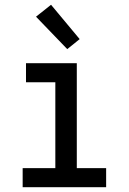

<svg xmlns="http://www.w3.org/2000/svg" viewBox="-20 -785 540 805"><path d="M75 0V-80H212V-440H89V-520H302V-80H425V0ZM262 -579 131 -715 194 -765 314 -621Z"/></svg>

Font: Iosevka Curly Slab Medium
Style: Regular
Weight: 500
Monospace: yes
Designer: Belleve Invis
Foundry: Belleve Invis
Version: Version 22.1.2; ttfautohint (v1.8.4)